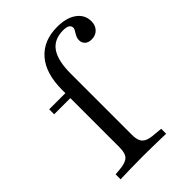

<svg xmlns="http://www.w3.org/2000/svg" viewBox="-191 -712 793 793"><g transform="rotate(-45 205.0 -315.5)"><path d="M160.5 -2.4Q122.6 -2.4 93.5 -1.6Q64.5 -0.8 33.9 0V-29L62.1 -31.5Q96.8 -34.7 110.5 -48.4Q124.2 -62.1 124.2 -96.8V-206.5H196.8V-96.8Q196.8 -74.2 203.2 -60.5Q209.7 -46.8 224.6 -40.3Q239.5 -33.9 265.3 -32.3L300 -29V0Q278.2 -0.8 256.5 -1.2Q234.7 -1.6 211.7 -2Q188.7 -2.4 160.5 -2.4ZM124.2 -206.5V-431.5Q124.2 -528.2 169 -579.4Q213.7 -630.6 293.5 -630.6Q347.6 -630.6 379 -607.7Q410.5 -584.7 410.5 -546.8Q410.5 -522.6 396 -507.7Q381.5 -492.7 358.1 -492.7Q339.5 -492.7 329 -502.4Q318.5 -512.1 318.5 -527.4Q318.5 -538.7 323.4 -548.4Q328.2 -558.1 333.5 -566.1Q338.7 -574.2 338.7 -580.6Q338.7 -603.2 301.6 -603.2Q247.6 -603.2 222.2 -566.5Q196.8 -529.8 196.8 -453.2V-206.5ZM29.8 -383.9V-412.9H162.1V-383.9Z"/></g></svg>

Font: Playfair 5pt SemiExpanded Light Light
Style: Regular
Weight: 300
Version: Version 2.203